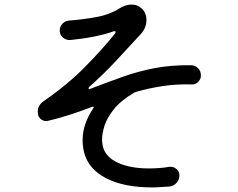

<svg xmlns="http://www.w3.org/2000/svg" viewBox="-20 -788 1040 839"><path d="M858 -458Q858 -442 846 -430Q834 -418 817 -419Q752 -421 692 -412Q632 -403 576 -387Q572 -386 566 -383Q507 -348 477 -310Q447 -272 436.5 -238Q426 -204 426 -179Q426 -168 427.5 -159.5Q429 -151 430 -146Q442 -101 496 -76.5Q550 -52 631 -52Q652 -52 674 -53.5Q696 -55 720 -59Q737 -61 750.5 -50Q764 -39 764 -22Q764 -3 751.5 11Q739 25 721 27Q701 28 682 29.5Q663 31 645 31Q521 31 443 -9.5Q365 -50 347 -124Q341 -150 341 -175Q341 -213 353.5 -248Q366 -283 387 -314Q391 -319 389 -321Q387 -323 382 -321Q333 -302 285 -286.5Q237 -271 190 -260Q187 -259 182 -259Q169 -259 158.5 -267.5Q148 -276 146 -289Q145 -293 145 -300Q145 -326 167 -343Q275 -418 350.5 -494.5Q426 -571 483 -642Q485 -644 485 -648Q485 -654 476 -651Q440 -638 393 -628.5Q346 -619 287 -613Q269 -612 255 -624Q241 -636 241 -655Q241 -672 253 -684.5Q265 -697 281 -698Q344 -703 401.5 -713.5Q459 -724 498 -749Q515 -760 528.5 -764Q542 -768 554 -768Q576 -768 589 -758.5Q602 -749 606 -744Q620 -725 620 -701Q620 -685 614 -669Q608 -653 595 -639Q547 -587 492 -527.5Q437 -468 370 -408Q367 -405 367 -402Q367 -397 375 -400Q448 -428 515 -452Q582 -476 654.5 -490Q727 -504 814 -503Q833 -503 845.5 -490Q858 -477 858 -458Z"/></svg>

Font: Kiwi Maru Medium
Style: Regular
Weight: 500
Designer: Hiroki-Chan
Version: Version 1.100